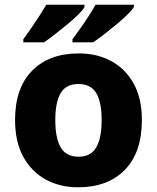

<svg xmlns="http://www.w3.org/2000/svg" viewBox="-20 -786 667 816"><path d="M583 -276Q583 -138 510.5 -64Q438 10 312 10Q234 10 173.5 -23.5Q113 -57 78.5 -120.5Q44 -184 44 -276Q44 -412 116.5 -485.5Q189 -559 315 -559Q393 -559 453.5 -526Q514 -493 548.5 -430Q583 -367 583 -276ZM215 -276Q215 -199 238 -159.5Q261 -120 314 -120Q366 -120 389 -159.5Q412 -199 412 -276Q412 -352 389 -390.5Q366 -429 313 -429Q261 -429 238 -390.5Q215 -352 215 -276ZM549 -756Q541 -743 520.5 -723Q500 -703 473.5 -681Q447 -659 421 -639Q395 -619 376 -606H288V-619Q302 -638 320.5 -664Q339 -690 356.5 -717Q374 -744 386 -766H549ZM339 -756Q332 -743 311.5 -723Q291 -703 264.5 -681Q238 -659 212 -639Q186 -619 167 -606H79V-619Q93 -638 111 -664Q129 -690 146.5 -717Q164 -744 177 -766H339Z"/></svg>

Font: Noto Sans Myanmar ExtraBold
Style: Regular
Weight: 800
Designer: Monotype Design Team
Foundry: Monotype Imaging Inc.
Version: Version 2.107; ttfautohint (v1.8.4.7-5d5b)